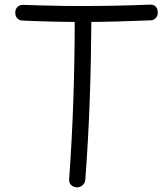

<svg xmlns="http://www.w3.org/2000/svg" viewBox="-20 -790 715 830"><path d="M80 -701Q64 -701 55 -710.5Q46 -720 46 -735Q46 -750 55 -759.5Q64 -769 80 -769Q115 -768 160 -766.5Q205 -765 251 -764.5Q297 -764 334 -764Q408 -764 482 -765.5Q556 -767 628 -770Q645 -771 653.5 -761Q662 -751 662 -736Q662 -722 653.5 -712Q645 -702 628 -702Q555 -699 482.5 -697Q410 -695 337 -695Q272 -695 208 -696.5Q144 -698 80 -701ZM303 -711Q303 -719 306.5 -725Q310 -731 315 -735.5Q320 -740 327 -742Q334 -744 340 -744Q346 -744 352.5 -742Q359 -740 364 -735.5Q369 -731 372 -725Q375 -719 375 -711Q374 -531 368 -360Q362 -189 349 -16Q348 -3 342.5 4.5Q337 12 329.5 16Q322 20 314 20Q305 20 296.5 16Q288 12 283 4Q278 -4 279 -16Q291 -183 297 -357Q303 -531 303 -711Z"/></svg>

Font: Playpen Sans Light
Style: Regular
Weight: 300
Designer: Laura Meseguer, Veronika Burian, José Scaglione
Foundry: TypeTogether
Version: Version 1.001